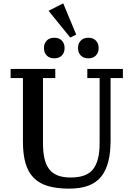

<svg xmlns="http://www.w3.org/2000/svg" viewBox="-20 -1107 790 1139"><path d="M390 12Q316 12 264 -3.5Q212 -19 179 -53Q146 -87 131 -140Q116 -193 116 -268V-644H43V-698H308V-644H235V-258Q235 -206 243.5 -168Q252 -130 271 -104.5Q290 -79 321.5 -66.5Q353 -54 400 -54Q494 -54 532.5 -103.5Q571 -153 571 -257V-644H498V-698H709V-644H636V-274Q636 -202 622.5 -148.5Q609 -95 580 -59Q551 -23 504 -5.5Q457 12 390 12ZM302 -761Q273 -761 257 -778Q241 -795 241 -820V-824Q241 -849 257 -866Q273 -883 302 -883Q331 -883 347 -866Q363 -849 363 -824V-820Q363 -795 347 -778Q331 -761 302 -761ZM504 -761Q475 -761 459 -778Q443 -795 443 -820V-824Q443 -849 459 -866Q475 -883 504 -883Q533 -883 549 -866Q565 -849 565 -824V-820Q565 -795 549 -778Q533 -761 504 -761ZM268 -1043 355 -1087 432 -902 397 -884Z"/></svg>

Font: IBM Plex Serif Medm
Style: Regular
Weight: 500
Designer: Mike Abbink, Paul van der Laan, Pieter van Rosmalen
Foundry: Bold Monday
Version: Version 3.001